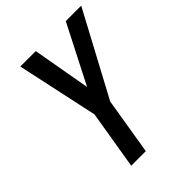

<svg xmlns="http://www.w3.org/2000/svg" viewBox="-211 -842 950 950"><g transform="rotate(-45 264.0 -367.5)"><path d="M143 0 194 -308 102 -735H210L264 -430L420 -735H528L294 -298L245 0Z"/></g></svg>

Font: Iosevka Semibold
Style: Italic
Weight: 600
Italic angle: -9°
Monospace: yes
Designer: Belleve Invis
Foundry: Belleve Invis
Version: Version 32.5.0; ttfautohint (v1.8.4)